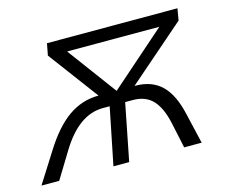

<svg xmlns="http://www.w3.org/2000/svg" viewBox="-113 -634 874 742"><g transform="rotate(-15 323.5 -263.0)"><path d="M-33 0 43 -120Q94 -202 149 -240.5Q204 -279 270 -279L121 -479L130 -526H652L644 -479L414 -279H417Q483 -279 522.5 -240.5Q562 -202 580 -120L608 0H538L516 -103Q502 -167 473 -197.5Q444 -228 394 -228H363L318 0H255L301 -228H274Q176 -228 101 -103L38 0ZM342 -279H343L566 -475H197Z"/></g></svg>

Font: Montserrat
Style: Italic
Weight: 400
Italic angle: -11.3°
Designer: Julieta Ulanovsky
Foundry: Julieta Ulanovsky
Version: Version 9.000; ttfautohint (v1.8.4.7-5d5b)